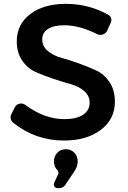

<svg xmlns="http://www.w3.org/2000/svg" viewBox="-20 -725 662 996"><path d="M576 -198Q576 -106 502.5 -51Q429 4 312 4Q164 4 49 -88Q39 -95 36 -108Q33 -121 38 -131L56 -167Q64 -183 80.5 -187Q97 -191 111 -181Q211 -107 314 -107Q376 -107 410.5 -129.5Q445 -152 445 -192Q445 -228 417 -252.5Q389 -277 347 -288.5Q305 -300 256 -316.5Q207 -333 165 -351.5Q123 -370 95 -411Q67 -452 67 -510Q67 -599 137 -652Q207 -705 322 -705Q441 -705 542 -648Q553 -642 556.5 -630Q560 -618 554 -606L535 -564Q528 -551 512.5 -546Q497 -541 484 -548Q392 -594 313 -594Q260 -594 229.5 -575Q199 -556 199 -521Q199 -486 227 -461.5Q255 -437 297 -425.5Q339 -414 388 -396.5Q437 -379 479 -359.5Q521 -340 548.5 -298.5Q576 -257 576 -198ZM322 49Q347 49 365 66.5Q383 84 383 113Q383 139 365 165L318 235Q315 241 305.5 246Q296 251 289 251H279Q268 251 262.5 242.5Q257 234 261 224L283 175Q284 172 282.5 166Q281 160 278 158Q260 140 260 113Q260 85 277.5 67Q295 49 322 49Z"/></svg>

Font: Trueno
Style: Round
Weight: 400
Designer: Julieta Ulanovsky, Jasper
Foundry: Julieta Ulanovsky, Cannot Into Space Fonts
Version: Version 3.001